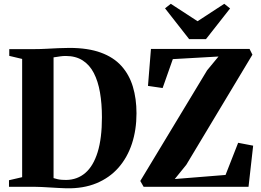

<svg xmlns="http://www.w3.org/2000/svg" viewBox="-20 -1008 1406 1036"><path d="M337.5 8Q318.5 7.5 295.5 6.2Q272.5 5 249 3.5Q225.5 2 204.5 1Q183.5 0 169 0H28.5V-35.5L99.5 -52V-690L30 -706.5V-743H166Q198 -743 230 -744.8Q262 -746.5 293.8 -748Q325.5 -749.5 355 -749.5Q454.5 -749.5 523.8 -724.2Q593 -699 635.2 -652Q677.5 -605 697 -540.2Q716.5 -475.5 716.5 -396.5Q716.5 -307.5 691.8 -232.5Q667 -157.5 619 -103Q571 -48.5 500.2 -19.2Q429.5 10 337.5 8ZM337.5 -37Q397.5 -38 440.5 -75Q483.5 -112 506.8 -186.8Q530 -261.5 530 -375Q530 -448.5 519.5 -509.2Q509 -570 486.2 -614Q463.5 -658 426 -682Q388.5 -706 334.5 -706Q320.5 -706 307.5 -704.2Q294.5 -702.5 284.8 -700.8Q275 -699 269 -698.5V-47Q280 -43.5 291.2 -41Q302.5 -38.5 314.2 -37.8Q326 -37 337.5 -37ZM755 0 737 -31.5 1097.5 -628.5 1159 -703 912.5 -689 857.5 -533 778.5 -544.5 794.5 -744H1326.5L1342 -713L985 -118.5L923 -42L1197 -64L1265 -237.5L1346 -222L1321 0ZM1000.5 -797 870.5 -963 901.5 -987.5 1046 -893.5 1190 -987.5 1221.5 -962.5 1091.5 -797Z"/></svg>

Font: Merriweather 96pt ExtraBold
Style: Regular
Weight: 800
Version: Version 2.100